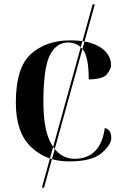

<svg xmlns="http://www.w3.org/2000/svg" viewBox="-20 -734 569 885"><path d="M173 131 407 -714H417L183 131ZM298 10Q405 10 449 -29Q493 -68 493 -97Q493 -137 463 -144Q444 -4 326 -2Q260 -1 220 -64.5Q180 -128 180 -263Q180 -420 209.5 -479Q239 -538 294 -538Q339 -538 364 -503Q389 -468 389 -368Q456 -369 474 -393Q492 -417 492 -432Q492 -484 442.5 -516Q393 -548 304 -548Q193 -548 123 -485.5Q53 -423 53 -261Q53 -124 122.5 -57Q192 10 298 10Z"/></svg>

Font: Noto Serif Display Semi
Style: Regular
Weight: 600
Designer: Monotype Design Team
Foundry: Monotype Imaging Inc.
Version: Version 1.900